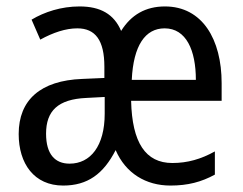

<svg xmlns="http://www.w3.org/2000/svg" viewBox="-20 -566 753 596"><path d="M492 -546C432 -546 387 -520 356 -470C334 -522 292 -546 227 -546C170 -546 118 -529 78 -505L105 -443C145 -465 184 -478 220 -478C276 -478 304 -441 304 -359V-324L235 -321C106 -316 38 -256 38 -150C38 -58 86 10 176 10C252 10 301 -26 339 -100C370 -28 433 10 509 10C563 10 605 -1 647 -24V-96C604 -72 562 -60 515 -60C432 -60 390 -123 387 -253H668V-308C668 -444 608 -546 492 -546ZM491 -478C558 -478 588 -410 588 -318H389C394 -425 431 -478 491 -478ZM248 -262 305 -265V-213C305 -113 261 -58 196 -58C151 -58 123 -87 123 -151C123 -222 160 -258 248 -262Z"/></svg>

Font: Noto Sans Lao Looped Condensed
Style: Regular
Weight: 400
Width: 3
Designer: Mark Frömberg, Ben Mitchell
Foundry: The Fontpad Ltd
Version: Version 1.002